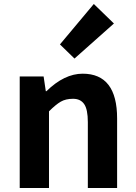

<svg xmlns="http://www.w3.org/2000/svg" viewBox="-20 -944 681 964"><path d="M79 0V-560H199L210 -486H213Q303 -574 395 -574Q568 -574 568 -349V0H421V-331Q421 -395 402.5 -421.5Q384 -448 347 -448Q310 -448 285 -433.5Q260 -419 226 -385V0ZM354 -650 281 -721 451 -924 552 -826Z"/></svg>

Font: Swei Fan Sans CJK TC
Style: Bold
Weight: 700
Version: Version 2.130